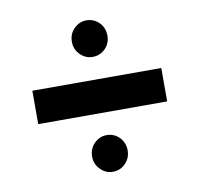

<svg xmlns="http://www.w3.org/2000/svg" viewBox="-71 -791 790 753"><g transform="rotate(-10 324.5 -414.5)"><path d="M320 -571C339.5 -571 356.5 -578 370.5 -592C384 -606 391 -623 391 -643.5C391 -664 384 -681.5 370.5 -695.5C356.5 -709.5 339.5 -716.5 320 -716.5C301 -716.5 284.5 -709.5 270.5 -695.5C256.5 -681.5 249.5 -664 249.5 -643.5C249.5 -623 256.5 -606 270.5 -592C284.5 -578 301 -571 320 -571ZM577 -348.5V-481.5H63.5V-348.5ZM320 -113.5C339.5 -113.5 356.5 -120.5 370.5 -135C384 -149 391 -166 391 -186.5C391 -207 384 -224 370.5 -238.5C356.5 -252.5 339.5 -259.5 320 -259.5C301 -259.5 284.5 -252.5 270.5 -238.5C256.5 -224 249.5 -207 249.5 -186.5C249.5 -166 256.5 -149 270.5 -135C284.5 -120.5 301 -113.5 320 -113.5Z"/></g></svg>

Font: Spartan
Style: Bold
Weight: 700
Designer: Matt Bailey, Mirko Velimirovic
Foundry: Matt Bailey
Version: Version 1.003